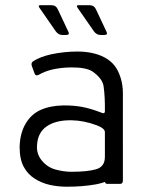

<svg xmlns="http://www.w3.org/2000/svg" viewBox="-20 -703 572 734"><path d="M349.5 -224.2Q299.5 -242.7 252.7 -243.2Q194.2 -244 159.5 -220.6Q124.8 -197.2 121.7 -149.7Q118.3 -115.2 140 -89.1Q161.7 -63 192.8 -54.7Q224 -46.3 253.8 -46.3Q314.3 -46.3 347.7 -56Q381 -65.7 381 -103.3V-197.7Q381 -212.2 349.5 -224.2ZM449.7 -108.5Q448.7 -53.8 421.4 -30.2Q394.2 -6.7 344.7 2.1Q295.2 10.8 235.7 10.8Q201.5 10.8 170.7 3.9Q139.8 -3 113.1 -19.8Q86.3 -36.5 70.7 -65.3Q55 -94.2 55 -142Q56.5 -193.5 77.8 -230Q99 -266.5 135.4 -282.8Q171.8 -299.2 223 -300Q262.3 -300.2 294.8 -294.1Q327.3 -288 370.3 -271.3Q380 -267.5 381 -276.7Q381.8 -334.5 375.8 -374.5Q371 -403.7 332.8 -430.3Q308 -445.8 250.3 -445.3Q211.5 -444.7 177.7 -436.7Q150.8 -430 128.5 -417.3Q115.8 -410.5 111.7 -423.2L101 -452.8Q98.3 -463.8 108.3 -469.8Q134 -486 174.8 -495.2Q225.7 -506 276.2 -506Q305.2 -506 331.6 -500.5Q358 -495 379.8 -483.4Q401.7 -471.8 416.8 -453.5Q431.8 -435.2 440.8 -406.7Q449.8 -378.2 449.8 -347ZM382.2 -153.7H449.8V-13Q449.7 0 439.2 0H390Q381 0 381 -11.2ZM193.2 -583.3 132.7 -670.5Q123 -683 133.7 -683H177.8Q194 -683 201.2 -667L242 -580.3Q246.8 -569.3 232.3 -569.3H218.3Q203.5 -569.3 193.2 -583.3ZM339 -583.3 278.5 -670.5Q268.8 -683 279.5 -683H323.7Q339.8 -683 347 -667L387.8 -580.3Q392.7 -569.3 378.2 -569.3H364.2Q349.3 -569.3 339 -583.3Z"/></svg>

Font: Vivano Light
Style: Regular
Weight: 300
Designer: Joe Prince, Josias Burgherr
Version: Version 2.064;September 19, 2022;FontCreator 14.0.0.2877 64-